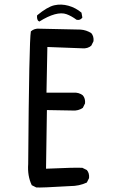

<svg xmlns="http://www.w3.org/2000/svg" viewBox="-20 -821 540 841"><path d="M138.7 0 119.1 -9.8Q99.6 -50.8 103.5 -102.5Q107.4 -642.6 115.2 -683.6Q130.9 -697.3 152.3 -695.3L333 -691.4Q358.4 -689.5 379.9 -675.8Q391.6 -662.1 389.6 -640.6L379.9 -621.1Q364.3 -607.4 340.8 -609.4L187.5 -615.2L183.6 -415H301.8Q325.2 -417 342.8 -403.3Q354.5 -389.6 352.5 -368.2L342.8 -348.6Q323.2 -335 297.9 -336.9L185.5 -338.9L181.6 -82Q311.5 -87.9 340.8 -85.9L360.4 -76.2Q372.1 -62.5 370.1 -41L360.4 -21.5Q327.1 -5.9 287.1 -5.9Q156.2 2 138.7 0ZM152.3 -726.6 146.5 -730.5Q140.6 -740.2 142.6 -753.9Q187.5 -791 217.8 -797.9Q248 -804.7 279.8 -795.9Q311.5 -787.1 336.9 -765.6L340.8 -744.1Q331.1 -730.5 315.4 -734.4Q293 -751 271.5 -758.8Q250 -766.6 219.7 -758.3Q189.5 -750 152.3 -726.6Z"/></svg>

Font: JasonHandwriting2
Style: Regular
Weight: 400
Version: Version 1.05.10